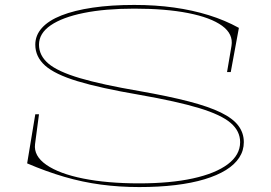

<svg xmlns="http://www.w3.org/2000/svg" viewBox="-20 -743 1098 778"><path d="M544 15Q464 15 389 5Q314 -5 240.5 -26.5Q167 -48 90 -81L123 -280H138L122 -159Q116 -111 168 -75Q220 -39 317.5 -19.5Q415 0 544 0Q670 0 761.5 -20Q853 -40 903 -77.5Q953 -115 953 -167Q953 -212 914.5 -245Q876 -278 787 -305Q698 -332 544 -359Q386 -386 294 -414Q202 -442 162.5 -477.5Q123 -513 123 -562Q123 -600 150 -630Q177 -660 229 -680.5Q281 -701 355.5 -712Q430 -723 524 -723Q610 -723 685 -712.5Q760 -702 826 -681.5Q892 -661 948 -630L915 -451H900L918 -557Q926 -605 880 -638.5Q834 -672 742.5 -690Q651 -708 524 -708Q406 -708 319.5 -690.5Q233 -673 185.5 -640.5Q138 -608 138 -562Q138 -518 176 -485.5Q214 -453 303.5 -426.5Q393 -400 545 -374Q664 -353 745 -332Q826 -311 875 -287Q924 -263 946 -233.5Q968 -204 968 -167Q968 -133 949.5 -104.5Q931 -76 895.5 -54Q860 -32 808.5 -16.5Q757 -1 690.5 7Q624 15 544 15Z"/></svg>

Font: Kalnia Expanded Thin
Style: Regular
Weight: 250
Width: 7
Designer: Frida Medrano
Foundry: Frida Medrano
Version: Version 1.105